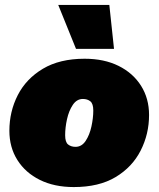

<svg xmlns="http://www.w3.org/2000/svg" viewBox="-20 -748 643 778"><path d="M279 10Q200 10 141.5 -19Q83 -48 50.5 -99.5Q18 -151 18 -218Q18 -296 52 -362.5Q86 -429 154 -469.5Q222 -510 323 -510Q402 -510 460.5 -481Q519 -452 551.5 -400.5Q584 -349 584 -282Q584 -205 550 -138Q516 -71 448.5 -30.5Q381 10 279 10ZM286 -153Q311 -153 327 -177Q343 -201 350.5 -235.5Q358 -270 358 -300Q358 -328 346 -337.5Q334 -347 316 -347Q291 -347 275 -323Q259 -299 251.5 -265Q244 -231 244 -200Q244 -172 256 -162.5Q268 -153 286 -153ZM423 -728 442 -550H288L216 -728Z"/></svg>

Font: Prodigy Sans Black
Style: Italic
Weight: 900
Italic angle: -13°
Designer: Wei Huang
Foundry: Wei Huang
Version: Version 1.003; ttfautohint (v1.8.3)